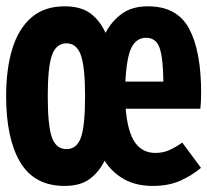

<svg xmlns="http://www.w3.org/2000/svg" viewBox="-28 -583 670 620"><path d="M449.7 -562.6Q544.1 -562.6 582.8 -490.3Q621.5 -417.9 621.5 -283.1Q621.5 -269.2 620.8 -256.7Q620 -244.1 619 -231.8H377.9Q384.1 -157.4 407.7 -123.3Q431.3 -89.2 473.8 -89.2Q497.9 -89.2 517.9 -97.9Q537.9 -106.7 560.5 -122.6L621 -41Q591.3 -15.9 553.6 0.8Q515.9 17.4 465.6 17.4Q411.8 17.4 373.1 -4.1Q334.4 -25.6 309.7 -64.1Q291.3 -26.7 261 -4.6Q230.8 17.4 180.5 17.4Q83.1 17.4 37.4 -59Q-8.2 -135.4 -8.2 -272.8Q-8.2 -359.5 11.5 -424.6Q31.3 -489.7 73.1 -526.2Q114.9 -562.6 180.5 -562.6Q232.8 -562.6 263.6 -540Q294.4 -517.4 312.8 -476.9Q332.8 -514.9 365.6 -538.7Q398.5 -562.6 449.7 -562.6ZM443.6 -461Q413.3 -461 397.2 -430.5Q381 -400 376.9 -319.5H499.5Q499 -392.3 487.9 -426.7Q476.9 -461 443.6 -461ZM186.7 -443.1Q153.3 -443.1 139.7 -404.6Q126.2 -366.2 126.2 -272.8Q126.2 -176.4 139.7 -139Q153.3 -101.5 186.7 -101.5Q219.5 -101.5 233.1 -138.2Q246.7 -174.9 246.7 -273.8Q246.7 -366.7 233.1 -404.9Q219.5 -443.1 186.7 -443.1Z"/></svg>

Font: FiraCode Nerd Font Mono
Style: Bold
Weight: 700
Monospace: yes
Designer: Carrois Corporate, Edenspiekermann AG, Nikita Prokopov
Foundry: Carrois Corporate, Edenspiekermann AG, Nikita Prokopov
Version: Version 6.002;Nerd Fonts 3.3.0